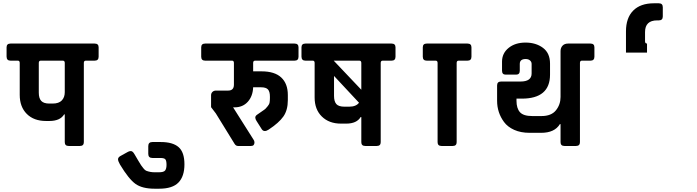

<svg xmlns="http://www.w3.org/2000/svg" viewBox="-20 -888 4240 1168"><path d="M280 -258H300Q338 -258 356 -277Q374 -296 374 -327V-505Q374 -519 362 -519H228Q216 -519 216 -505V-324Q216 -290 231 -274Q246 -258 280 -258ZM44 -623H556Q580 -623 580 -600V-543Q580 -519 556 -519H502Q490 -519 490 -505V-23Q490 0 466 0H398Q374 0 374 -23V-192H370Q346 -152 280 -152H260Q186 -152 143 -195Q100 -238 100 -311V-505Q100 -518 90 -519H44Q20 -519 20 -544V-600Q20 -623 44 -623Z M882 48V1Q882 -24 907 -24H958Q1031 -24 1066.5 7Q1102 38 1102 111.5Q1102 185 1065.5 222.5Q1029 260 948 260H921Q845 260 804 230.5Q763 201 710 113Q698 92 698 81Q698 70 711 62L756 37Q765 31 776 31Q787 31 797.5 49Q808 67 821 89Q834 111 838.5 117.5Q843 124 852.5 136Q862 148 870 151Q894 160 920 160H947Q976 160 984.5 149Q993 138 993 114.5Q993 91 986.5 82Q980 73 955 73H907Q882 73 882 48Z M1228 -623H1772Q1796 -623 1796 -600V-543Q1796 -519 1772 -519H1532Q1520 -519 1520 -505V-454H1571Q1651 -454 1691 -416.5Q1731 -379 1731 -310V-279Q1731 -218 1704 -179.5Q1677 -141 1615 -100Q1602 -91 1591 -91Q1580 -91 1573 -101L1540 -153Q1533 -164 1533 -173Q1533 -182 1543 -189.5Q1553 -197 1572.5 -210Q1592 -223 1595.5 -227Q1599 -231 1608.5 -242Q1618 -253 1620 -264.5Q1622 -276 1622 -293V-300Q1622 -331 1610 -344Q1598 -357 1568 -357H1520Q1518 -303 1487.5 -269Q1457 -235 1407 -235H1398L1522 -39Q1528 -31 1528 -22Q1528 0 1507 0H1428Q1415 0 1407 -13L1293 -198L1264 -236V-308Q1264 -321 1272.5 -329Q1281 -337 1294 -337H1368Q1403 -337 1403 -373V-505Q1403 -518 1393 -519H1228Q1204 -519 1204 -543V-600Q1204 -623 1228 -623Z M2178 -505Q2178 -519 2166 -519H2010L2178 -342ZM2076 -239H2104Q2146 -239 2164 -263L2012 -426V-305Q2012 -271 2026 -255Q2040 -239 2076 -239ZM1838 -623H2362Q2386 -623 2386 -600V-543Q2386 -519 2362 -519H2308Q2296 -519 2296 -505V-23Q2296 0 2272 0H2202Q2178 0 2178 -23V-176H2174Q2150 -136 2086 -136H2054Q1982 -136 1938 -179Q1894 -222 1894 -295V-505Q1894 -518 1884 -519H1838Q1814 -519 1814 -544V-600Q1814 -623 1838 -623Z M2734 0H2666Q2642 0 2642 -23V-505Q2642 -519 2630 -519H2576Q2552 -519 2552 -543V-600Q2552 -623 2576 -623H2824Q2848 -623 2848 -600V-543Q2848 -519 2824 -519H2770Q2758 -519 2758 -505V-23Q2758 0 2734 0Z M3390 -133H3386Q3354 -80 3272 -80H3202Q3148 -80 3108 -98Q3068 -116 3046 -146Q3004 -203 3004 -275V-368Q3004 -392 3028 -392H3146Q3214 -392 3214 -441V-499Q3214 -512 3204 -520.5Q3194 -529 3178 -529Q3142 -529 3142 -499V-458Q3142 -434 3120 -434H3056Q3034 -434 3034 -458V-513Q3034 -564 3074 -596.5Q3114 -629 3177 -629Q3240 -629 3283 -597Q3326 -565 3326 -501V-434Q3326 -288 3154 -288H3122V-275Q3122 -229 3143 -205.5Q3164 -182 3218 -182H3274Q3334 -182 3362 -217Q3390 -252 3390 -298V-577Q3390 -597 3402 -610Q3414 -623 3436 -623H3572Q3596 -623 3596 -600V-543Q3596 -519 3572 -519H3520Q3508 -519 3508 -505V-23Q3508 0 3484 0H3414Q3390 0 3390 -23Z M3916 -623V-568H3788V-697Q3788 -779 3832 -823.5Q3876 -868 3958 -868H3988Q4012 -868 4012 -844V-788Q4012 -764 3988 -764H3978Q3904 -764 3904 -693V-637Q3904 -623 3916 -623Z"/></svg>

Font: RajdhaniMono
Style: Bold
Weight: 700
Monospace: yes
Designer: Satya Rajpurohit, Jyotish Sonowal
Foundry: Indian Type Foundry
Version: Version 1.201;PS 1.0;hotconv 1.0.78;makeotf.lib2.5.61930; tt